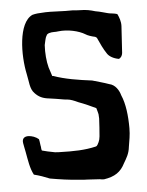

<svg xmlns="http://www.w3.org/2000/svg" viewBox="-52 -748 613 799"><g transform="rotate(-5 254.5 -349.0)"><path d="M28 -171C29 -166 30 -160 31 -155L35 -135C42 -98 46 -65 61 -37C85 -31 104 -24 126 -15C166 -8 206 -2 251 1C261 2 272 3 283 3L333 6C338 7 343 8 350 8C396 1 421 -16 439 -52C450 -71 462 -89 465 -118C469 -143 474 -166 474 -195C474 -247 468 -298 452 -334C446 -356 431 -380 406 -385C384 -393 360 -399 337 -406C281 -413 224 -422 177 -439H173C169 -451 165 -463 161 -476C154 -502 151 -537 153 -570C156 -580 158 -600 164 -608C166 -618 183 -621 196 -621C202 -621 208 -621 213 -622C254 -627 300 -616 326 -600C333 -595 350 -589 365 -586C368 -584 371 -583 372 -581C384 -555 393 -534 408 -512C416 -500 433 -490 455 -486C463 -488 470 -498 471 -509C473 -547 476 -584 478 -621C479 -640 472 -658 466 -671C465 -674 445 -677 442 -677C427 -678 420 -682 406 -685C396 -688 386 -690 375 -692C355 -698 338 -702 311 -702C302 -702 292 -703 282 -704H251C228 -704 192 -707 168 -706L135 -704C127 -703 120 -702 113 -700C52 -672 51 -535 68 -456C75 -425 74 -394 93 -375C109 -358 125 -350 154 -347C172 -345 192 -341 211 -338C217 -337 223 -336 228 -336C240 -335 255 -329 272 -321C297 -312 323 -300 344 -290C347 -281 349 -272 351 -264C351 -257 352 -253 352 -246C351 -221 349 -196 347 -172C346 -162 344 -154 341 -148C337 -141 335 -133 328 -131C281 -120 237 -119 173 -121C167 -121 162 -122 157 -122C135 -126 117 -130 103 -134C103 -136 101 -138 101 -142C101 -147 100 -152 99 -157L97 -172C96 -177 95 -180 95 -182C74 -201 21 -211 28 -171Z"/></g></svg>

Font: Vapor
Style: Regular
Weight: 400
Foundry: Cannot Into Space Fonts
Version: Version 0.179